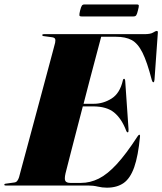

<svg xmlns="http://www.w3.org/2000/svg" viewBox="-40 -858 750 888"><path d="M367.5 0H-14Q-20 0 -20 -3.5Q-20 -8 -13.5 -8.5L26 -14Q35 -15 40 -21.8Q45 -28.5 48 -38Q49.5 -44 59.2 -80Q69 -116 83.8 -171Q98.5 -226 115.8 -290Q133 -354 150.2 -418Q167.5 -482 181.8 -535.8Q196 -589.5 205.2 -623.2Q214.5 -657 215 -660.5Q217.5 -673 214.5 -678.8Q211.5 -684.5 199 -686L162 -691Q155.5 -691.5 155.5 -696Q155.5 -700 162.5 -700H627Q656.5 -700 668.2 -707.5Q680 -715 685 -715Q691 -715 690 -706L674.5 -489Q673.5 -477.5 669.5 -477.5Q665 -477.5 662 -488Q640.5 -571.5 619 -614.5Q597.5 -657.5 569 -672.8Q540.5 -688 496.5 -688H428Q427 -684.5 419.8 -657.2Q412.5 -630 401 -586.2Q389.5 -542.5 375.2 -488.8Q361 -435 346.5 -378H393.5Q437.5 -378 476 -402.2Q514.5 -426.5 528 -485.5Q529.5 -493.5 534 -493.5Q538 -493.5 539 -485L554.5 -260Q555 -246.5 551.5 -246Q547 -245 543.5 -254Q522 -310 487.5 -338Q453 -366 389.5 -366H343Q328.5 -310.5 314.8 -257.5Q301 -204.5 289.8 -161Q278.5 -117.5 271.5 -89.5Q264.5 -61.5 263 -56Q257 -29.5 262.5 -20.8Q268 -12 286 -12H334Q377 -12 417 -32Q457 -52 500.2 -99Q543.5 -146 596 -227Q601.5 -235 604 -235Q608.5 -235 607.5 -226Q599 -136.5 580.8 -84.8Q562.5 -33 531.8 -11.5Q501 10 454.5 10Q432.5 10 412.2 5Q392 0 367.5 0ZM330.5 -809.5Q335 -827 338.8 -832.2Q342.5 -837.5 351.5 -837.5H592Q601 -837.5 602 -833Q603 -828.5 598 -810Q594 -793 590.2 -787.5Q586.5 -782 577.5 -782H337Q328 -782 327.2 -787.2Q326.5 -792.5 330.5 -809.5Z"/></svg>

Font: Fraunces 144pt S000 Black
Style: Italic
Weight: 900
Italic angle: -16°
Version: Version 1.000; ttfautohint (v1.8.3)